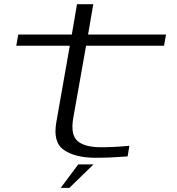

<svg xmlns="http://www.w3.org/2000/svg" viewBox="-20 -750 850 920"><path d="M438 6Q341.5 6 287 -30.8Q232.5 -67.5 250 -165L314.5 -531H58L67.5 -584.5H324L349 -730H427L402 -584.5H775.5L766 -531H392.5L331 -184.5Q317 -103 352.5 -73.5Q388 -44 466 -44.5Q528 -44.5 600 -51.5L591.5 -0.5Q509 6 438 6ZM271.1 150.2 354.8 37.8H428.1L312.4 150.2Z"/></svg>

Font: Anybody UltraExpanded Light
Style: Italic
Weight: 300
Width: 9
Italic angle: -10°
Designer: Tyler Finck
Foundry: Etcetera Type Company
Version: Version 1.010; ttfautohint (v1.8.3) -l 8 -r 50 -G 200 -x 14 